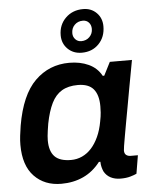

<svg xmlns="http://www.w3.org/2000/svg" viewBox="-55 -824 697 881"><g transform="rotate(-5 293.5 -383.0)"><path d="M192 12Q115 12 67.5 -37.5Q20 -87 20 -182Q20 -202 22.5 -223.5Q25 -245 29 -270Q53 -410 118 -474Q183 -538 276 -538Q326 -538 365 -520Q404 -502 424 -465H431L462 -526H564L540 -396Q533 -355 525.5 -315.5Q518 -276 512 -241.5Q506 -207 501 -180Q496 -153 493.5 -136Q491 -119 491 -115Q491 -101 499 -94.5Q507 -88 520 -88H553L539 -4Q529 1 510 6.5Q491 12 465 12Q439 12 419.5 2Q400 -8 389 -28Q385 -37 382 -48.5Q379 -60 379 -73H372Q339 -30 293.5 -9Q248 12 192 12ZM246 -93Q273 -93 297 -104Q321 -115 340 -136Q359 -157 373 -187.5Q387 -218 394 -257Q399 -282 400 -298Q401 -314 401 -327Q401 -379 378.5 -406Q356 -433 306 -433Q262 -433 232.5 -415.5Q203 -398 185 -361.5Q167 -325 156 -269Q153 -251 151 -237Q149 -223 148 -212Q147 -201 147 -192Q147 -142 170.5 -117.5Q194 -93 246 -93ZM338 -579Q299 -579 273.5 -604Q248 -629 248 -667Q248 -715 280 -746.5Q312 -778 361 -778Q398 -778 422.5 -753.5Q447 -729 447 -691Q447 -642 416.5 -610.5Q386 -579 338 -579ZM340 -632Q363 -632 378 -647Q393 -662 393 -684Q393 -702 382.5 -713.5Q372 -725 355 -725Q332 -725 317 -710Q302 -695 302 -672Q302 -655 313 -643.5Q324 -632 340 -632Z"/></g></svg>

Font: Archivo Variable SemiBold
Style: Italic
Weight: 600
Italic angle: -10°
Designer: Hector Gatti
Foundry: Omnibus-Type
Version: Version 2.001